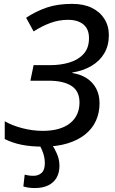

<svg xmlns="http://www.w3.org/2000/svg" viewBox="-20 -744 591 987"><path d="M200.2 9.8Q138.7 9.8 91.3 0.2Q43.9 -9.3 4.4 -29.3V-120.6Q42.5 -98.6 95 -85Q147.5 -71.3 200.2 -71.3Q247.1 -71.3 282.5 -81.8Q317.9 -92.3 341.6 -111.8Q365.2 -131.3 377 -158Q388.7 -184.6 388.7 -216.8Q388.7 -275.9 347.2 -302.5Q305.7 -329.1 230 -329.1H136.2L152.8 -409.2H240.7Q291 -409.2 335.9 -422.4Q380.9 -435.5 409.2 -466.1Q437.5 -496.6 437.5 -547.9Q437.5 -594.7 408.7 -618.4Q379.9 -642.1 329.6 -642.1Q282.7 -642.1 239 -626Q195.3 -609.9 152.8 -582.5L114.3 -652.8Q166.5 -687 221.7 -705.6Q276.9 -724.1 350.6 -724.1Q410.2 -724.1 452.1 -703.6Q494.1 -683.1 516.8 -646.7Q539.6 -610.4 539.6 -563.5Q539.6 -509.8 516.1 -470Q492.7 -430.2 450.4 -405.3Q408.2 -380.4 351.6 -371.1V-368.7Q393.6 -362.3 425 -342.3Q456.5 -322.3 474.1 -289.6Q491.7 -256.8 491.7 -212.9Q491.7 -164.6 473.4 -123.8Q455.1 -83 418.2 -53.2Q381.3 -23.4 326.9 -6.8Q272.5 9.8 200.2 9.8ZM159.2 222.7Q139.2 222.7 124.8 220.2Q110.4 217.8 100.1 214.4L106.9 153.8Q116.7 156.2 127.2 158Q137.7 159.7 152.8 159.7Q177.2 159.7 193.8 144.8Q210.4 129.9 210.4 95.7Q210.4 69.8 202.9 46.1Q195.3 22.5 182.6 0H246.6Q260.3 17.6 272.9 46.9Q285.6 76.2 285.6 108.4Q285.6 144 270.8 169.7Q255.9 195.3 227.8 209Q199.7 222.7 159.2 222.7Z"/></svg>

Font: Open Sans Medium
Style: Italic
Weight: 500
Italic angle: -12°
Designer: Monotype Design Team
Foundry: Monotype Imaging Inc.
Version: Version 3.000